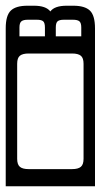

<svg xmlns="http://www.w3.org/2000/svg" viewBox="-40 -631 352 671"><path d="M216 -611Q256.5 -611 274.2 -594Q292 -577 292 -532V20H-20V-532Q-20 -577 -2.2 -594Q15.5 -611 56 -611H79Q120.5 -611 136 -591Q150.5 -611 193 -611ZM28 -535V-504H117V-535Q117 -551 111 -556.5Q105 -562 89 -562H57Q41.5 -562 34.8 -556.5Q28 -551 28 -535ZM155 -535V-504H244V-535Q244 -551 237.5 -556.5Q231 -562 215 -562H183Q167.5 -562 161.2 -556.5Q155 -551 155 -535ZM60 -444Q39 -444 29.5 -436.2Q20 -428.5 20 -408V-76Q20 -56 29.5 -48Q39 -40 60 -40H212Q233 -40 242.5 -48Q252 -56 252 -76V-408Q252 -428.5 242.5 -436.2Q233 -444 212 -444Z"/></svg>

Font: Honk Rounded
Style: Regular
Weight: 400
Designer: Noopur Datye & Yesha Goshar
Foundry: Ek Type
Version: Version 1.000